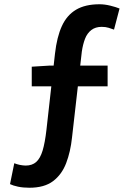

<svg xmlns="http://www.w3.org/2000/svg" viewBox="-20 -772 620 901"><path d="M118 109Q88 109 64.5 104Q41 99 27 92L47 -6Q72 4 100 5Q131 5 150 -12Q169 -29 180 -65.5Q191 -102 198 -163L238 -520Q247 -599 270.5 -650Q294 -701 337 -726.5Q380 -752 447 -752Q471 -752 497.5 -745.5Q524 -739 541 -732L515 -633Q504 -637 490 -641.5Q476 -646 457 -646Q428 -646 408.5 -631Q389 -616 379 -590Q369 -564 364 -530L318 -127Q311 -60 290.5 -6.5Q270 47 229 78Q188 109 118 109ZM129 -367V-459L210 -464H485V-367Z"/></svg>

Font: Noto Sans HK SemiBold
Style: Regular
Weight: 600
Version: Version 2.004-H2;hotconv 1.0.118;makeotfexe 2.5.65603